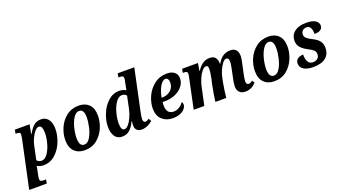

<svg xmlns="http://www.w3.org/2000/svg" viewBox="-97 -1470 4318 2420"><g transform="rotate(-20 2062.5 -260.0)"><path d="M110 -397Q118 -439 118 -448Q118 -470 107.5 -477Q97 -484 72 -484H55L64 -536H262L238 -414H244Q281 -480 319 -513Q357 -546 417 -546Q477 -546 512.5 -500.5Q548 -455 548 -372Q548 -290 513.5 -201Q479 -112 411.5 -51Q344 10 252 10Q204 10 166 -13Q165 -9 163.5 4.5Q162 18 158 35L144 101Q137 134 137 150Q137 173 147.5 180.5Q158 188 185 188H219L210 240H-26ZM407 -367Q407 -411 396.5 -439.5Q386 -468 360 -468Q332 -468 304 -434.5Q276 -401 254 -352.5Q232 -304 224 -261L186 -81Q195 -70 212.5 -61Q230 -52 249 -52Q294 -52 330.5 -104.5Q367 -157 387 -231.5Q407 -306 407 -367Z M616 -193Q616 -274 651 -355.5Q686 -437 755.5 -491.5Q825 -546 923 -546Q1006 -546 1057.5 -496Q1109 -446 1109 -343Q1109 -265 1075 -183Q1041 -101 972.5 -45.5Q904 10 806 10Q719 10 667.5 -42Q616 -94 616 -193ZM969 -374Q969 -481 904 -481Q861 -481 827.5 -429Q794 -377 776 -303Q758 -229 758 -167Q758 -59 824 -59Q869 -59 902 -112.5Q935 -166 952 -240.5Q969 -315 969 -374Z M1178 -165Q1178 -248 1213.5 -337Q1249 -426 1314.5 -486Q1380 -546 1465 -546Q1517 -546 1555 -521Q1558 -544 1567 -581L1575 -623Q1583 -652 1583 -672Q1583 -693 1572 -700.5Q1561 -708 1535 -708H1515L1525 -760H1748L1632 -215Q1616 -140 1616 -110Q1616 -89 1624.5 -78Q1633 -67 1647 -67Q1658 -67 1671.5 -73.5Q1685 -80 1696 -89L1716 -51Q1647 10 1570 10Q1529 10 1505.5 -12Q1482 -34 1482 -79Q1482 -99 1488 -133H1483Q1448 -58 1406.5 -24Q1365 10 1308 10Q1243 10 1210.5 -39Q1178 -88 1178 -165ZM1505 -288 1540 -455Q1531 -469 1515 -476.5Q1499 -484 1482 -484Q1434 -484 1397 -430Q1360 -376 1340 -300Q1320 -224 1320 -164Q1320 -68 1366 -68Q1392 -68 1419.5 -99.5Q1447 -131 1470 -182Q1493 -233 1505 -288Z M1788 -191Q1788 -270 1826 -353Q1864 -436 1936 -491Q2008 -546 2105 -546Q2169 -546 2205.5 -515.5Q2242 -485 2242 -431Q2242 -377 2206 -330Q2170 -283 2107 -254.5Q2044 -226 1967 -226H1933Q1930 -207 1930 -182Q1930 -125 1954 -95Q1978 -65 2026 -65Q2067 -65 2103 -88Q2139 -111 2160 -144Q2172 -130 2172 -107Q2172 -81 2151 -53.5Q2130 -26 2088.5 -8Q2047 10 1988 10Q1901 10 1844.5 -41.5Q1788 -93 1788 -191ZM1948 -281Q2016 -281 2062 -321Q2108 -361 2108 -425Q2108 -455 2096.5 -471.5Q2085 -488 2065 -488Q2024 -488 1988.5 -424Q1953 -360 1940 -281Z M2855 -97Q2855 -140 2872 -215L2889 -295Q2895 -321 2901 -356Q2907 -391 2907 -414Q2907 -466 2874 -466Q2848 -466 2821 -431.5Q2794 -397 2773 -347Q2752 -297 2744 -253L2733 -198Q2726 -165 2717 -101Q2708 -37 2705 0H2559Q2566 -73 2596 -223L2612 -294Q2629 -377 2629 -414Q2629 -435 2623.5 -449Q2618 -463 2601 -463Q2573 -463 2544.5 -428Q2516 -393 2494.5 -342.5Q2473 -292 2464 -251L2410 0H2268L2352 -399Q2360 -429 2360 -448Q2360 -470 2350 -477Q2340 -484 2315 -484H2298L2307 -536H2520L2503 -437H2509Q2547 -494 2587.5 -520Q2628 -546 2679 -546Q2730 -546 2753 -517Q2776 -488 2777 -441Q2777 -434 2776 -430H2780Q2814 -491 2856.5 -519Q2899 -547 2957 -547Q3009 -547 3033 -516.5Q3057 -486 3057 -438Q3057 -413 3050.5 -380.5Q3044 -348 3043 -342L3038 -318L3015 -213Q3000 -140 3000 -113Q3000 -92 3008.5 -81Q3017 -70 3031 -70Q3044 -70 3056 -75.5Q3068 -81 3084 -93L3106 -60Q3046 8 2963 8Q2910 8 2882.5 -21Q2855 -50 2855 -97Z M3159 -193Q3159 -274 3194 -355.5Q3229 -437 3298.5 -491.5Q3368 -546 3466 -546Q3549 -546 3600.5 -496Q3652 -446 3652 -343Q3652 -265 3618 -183Q3584 -101 3515.5 -45.5Q3447 10 3349 10Q3262 10 3210.5 -42Q3159 -94 3159 -193ZM3512 -374Q3512 -481 3447 -481Q3404 -481 3370.5 -429Q3337 -377 3319 -303Q3301 -229 3301 -167Q3301 -59 3367 -59Q3412 -59 3445 -112.5Q3478 -166 3495 -240.5Q3512 -315 3512 -374Z M3698 -98Q3698 -141 3728.5 -162Q3759 -183 3802 -183Q3800 -125 3821 -87Q3842 -49 3887 -49Q3926 -49 3950 -70Q3974 -91 3974 -128Q3974 -160 3952.5 -180Q3931 -200 3878 -227Q3818 -259 3788.5 -294.5Q3759 -330 3759 -383Q3759 -458 3816 -502Q3873 -546 3970 -546Q4056 -546 4096 -519.5Q4136 -493 4136 -453Q4136 -378 4026 -378Q4028 -424 4012 -457.5Q3996 -491 3959 -491Q3925 -491 3904.5 -471Q3884 -451 3884 -421Q3884 -391 3906.5 -370.5Q3929 -350 3981 -324Q4042 -294 4069 -257.5Q4096 -221 4096 -168Q4096 -83 4038.5 -36.5Q3981 10 3870 10Q3791 10 3744.5 -18.5Q3698 -47 3698 -98Z"/></g></svg>

Font: Noto Serif Narrow
Style: Bold Italic
Weight: 700
Width: 4
Italic angle: -12°
Designer: Monotype Design Team
Foundry: Monotype Imaging Inc.
Version: Version 1.001